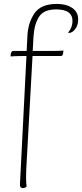

<svg xmlns="http://www.w3.org/2000/svg" viewBox="-20 -760 419 980"><path d="M379 -661Q379 -630 363.5 -611Q348 -592 333 -592Q329 -592 327 -593Q348 -617 350 -648Q353 -712 267 -712Q203 -712 179 -674Q155 -636 151 -574L147 -500H252Q284 -500 304 -502L302 -488Q300 -474 291 -474H146L114 105Q113 119 113 144Q113 177 116 192Q108 200 97 200Q80 200 82 178L115 -474H94Q60 -474 34 -472L35 -486Q39 -500 47 -500H116L120 -577Q123 -643 155.5 -691.5Q188 -740 271 -740Q318 -740 348.5 -719.5Q379 -699 379 -661Z"/></svg>

Font: Arima Madurai Thin
Style: Regular
Weight: 250
Designer: Joana Correia and Natanael Gama
Foundry: NDISCOVER
Version: Version 1.020; ttfautohint (v1.5) -l 7 -r 28 -G 50 -x 13 -D 